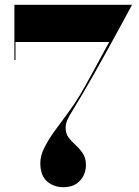

<svg xmlns="http://www.w3.org/2000/svg" viewBox="-20 -770 580 800"><path d="M148 -91Q148 -120.5 164 -153Q180 -185.5 205.2 -220.8Q230.5 -256 259 -294Q287.5 -332 312.5 -373Q338 -416.5 368.8 -473.2Q399.5 -530 435 -595H44.5V-520H40V-750H530Q530 -750 516.2 -724.2Q502.5 -698.5 479.8 -656.8Q457 -615 429.5 -565Q402 -515 374.2 -465.8Q346.5 -416.5 323 -377Q298 -334.5 282.8 -310.2Q267.5 -286 260.5 -270Q253.5 -254 253.5 -236.5Q253.5 -213 266.2 -196.5Q279 -180 295.8 -164.8Q312.5 -149.5 325.2 -130.5Q338 -111.5 338 -83Q338 -44 313.2 -17Q288.5 10 244 10Q203.5 10 175.8 -14.5Q148 -39 148 -91Z"/></svg>

Font: Bodoni* 36pt
Style: Bold
Weight: 700
Version: Version 2.3